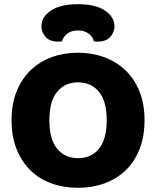

<svg xmlns="http://www.w3.org/2000/svg" viewBox="-20 -876 743 914"><path d="M668 -304Q668 -226 644 -165.5Q620 -105 577.5 -64.5Q535 -24 477 -3Q419 18 351 18Q283 18 225 -3Q167 -24 125 -65Q83 -106 59 -166Q35 -226 35 -304Q35 -382 59.5 -442Q84 -502 126.5 -542.5Q169 -583 226.5 -604Q284 -625 351 -625Q418 -625 475.5 -604Q533 -583 576 -542.5Q619 -502 643.5 -442Q668 -382 668 -304ZM488 -304Q488 -394 451 -439Q414 -484 351 -484Q290 -484 252.5 -439.5Q215 -395 215 -304Q215 -213 252 -168Q289 -123 352 -123Q414 -123 451 -168Q488 -213 488 -304ZM351 -731Q320 -731 300.5 -716Q281 -701 275 -679Q270 -678 266 -678Q262 -678 257 -678Q216 -678 196.5 -701Q177 -724 177 -750Q177 -795 222 -825.5Q267 -856 351 -856Q435 -856 480 -825.5Q525 -795 525 -750Q525 -724 505.5 -701Q486 -678 445 -678Q440 -678 436 -678Q432 -678 427 -679Q422 -701 402 -716Q382 -731 351 -731Z"/></svg>

Font: Baloo Chettan 2 ExtraBold
Style: Regular
Weight: 800
Designer: Maithili Shingre, Unnati Kotecha and Ek Type
Foundry: Ek Type
Version: Version 1.640;hotconv 1.0.111;makeotfexe 2.5.65597; ttfautoh